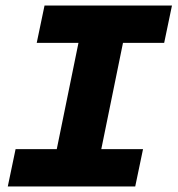

<svg xmlns="http://www.w3.org/2000/svg" viewBox="-20 -670 640 690"><path d="M8 0 36 -134H184L262 -516H112L140 -650H598L570 -516H422L344 -134H494L466 0Z"/></svg>

Font: TypoPRO Source Code Pro
Style: Italic
Weight: 900
Italic angle: -11°
Monospace: yes
Designer: Paul D. Hunt, Teo Tuominen
Foundry: Adobe Systems Incorporated
Version: Version 1.030;PS 1.0;hotconv 1.0.84;makeotf.lib2.5.63406